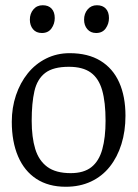

<svg xmlns="http://www.w3.org/2000/svg" viewBox="-20 -705 528 733"><path d="M231 8Q165 8 119 -22Q73 -52 49 -108Q25 -164 25 -240Q25 -294 41 -341.5Q57 -389 86 -425Q115 -461 156 -481.5Q197 -502 246 -502Q316 -502 363.5 -473Q411 -444 435 -390.5Q459 -337 459 -263Q459 -204 443.5 -154.5Q428 -105 399 -68.5Q370 -32 327.5 -12Q285 8 231 8ZM250 -44Q300 -44 329 -67Q358 -90 370.5 -135Q383 -180 383 -244Q383 -315 370 -360.5Q357 -406 326.5 -428Q296 -450 243 -450Q183 -450 152.5 -426.5Q122 -403 111.5 -357.5Q101 -312 101 -244Q101 -181 114.5 -136.5Q128 -92 160.5 -68Q193 -44 250 -44ZM347 -579Q326 -579 313.5 -593.5Q301 -608 301 -630Q301 -653 314.5 -669Q328 -685 350 -685Q372 -685 384 -672Q396 -659 396 -636Q396 -614 383.5 -596.5Q371 -579 347 -579ZM140 -579Q118 -579 106 -593.5Q94 -608 94 -630Q94 -653 107.5 -669Q121 -685 143 -685Q165 -685 177 -672Q189 -659 189 -636Q189 -614 176.5 -596.5Q164 -579 140 -579Z"/></svg>

Font: Faustina Light
Style: Regular
Weight: 300
Designer: Alfonso Garcia
Foundry: http://www.omnibus-type.com
Version: Version 1.200